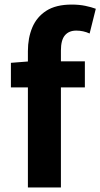

<svg xmlns="http://www.w3.org/2000/svg" viewBox="-20 -832 445 852"><path d="M103.8 0V-605.1Q103.8 -663.3 123.3 -710.1Q142.9 -756.8 185.6 -784.3Q228.3 -811.7 298.3 -811.7Q331.7 -811.7 358.9 -806Q386.1 -800.3 405.1 -793.1L377.7 -683.3Q349.6 -696.2 318.4 -696.2Q285.8 -696.2 268.1 -675.3Q250.3 -654.4 250.3 -607.9V0ZM28.4 -444.1V-553.2L112.3 -559.8H356.6V-444.1Z"/></svg>

Font: Noto Sans HK Thin
Style: Regular
Weight: 100
Designer: Ryoko NISHIZUKA 西塚涼子 (kana, bopomofo & ideographs); Paul D. Hunt (Latin, Greek & Cyrillic); Sandoll Communications 산돌커뮤니
Foundry: Adobe
Version: Version 2.004-H2;hotconv 1.0.118;makeotfexe 2.5.65603